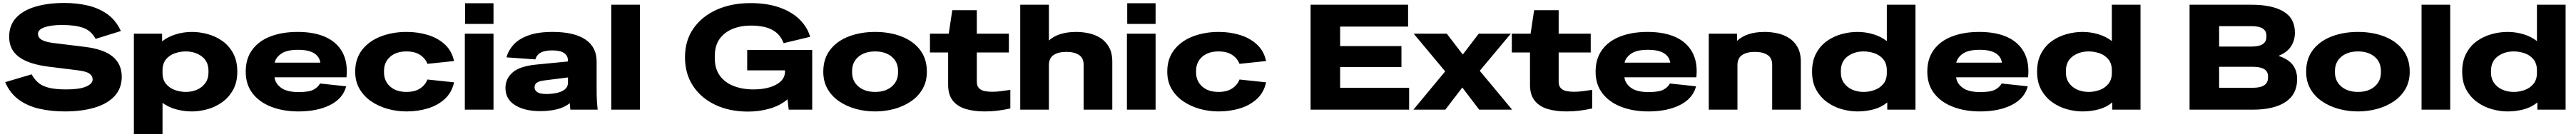

<svg xmlns="http://www.w3.org/2000/svg" viewBox="-20 -742 17436 927"><path d="M418 12Q325 12 245 -6.5Q165 -25 106 -68.5Q47 -112 15 -186L194 -239Q214 -203 241.5 -180.5Q269 -158 314 -147.5Q359 -137 430 -137Q517 -137 562 -156Q607 -175 607 -205Q607 -228 585 -244Q563 -260 501 -267L308 -291Q174 -308 108 -357Q42 -406 42 -493Q42 -570 88 -620.5Q134 -671 218.5 -696.5Q303 -722 416 -722Q498 -722 572.5 -705Q647 -688 705.5 -647Q764 -606 798 -532L627 -479Q597 -535 542.5 -554Q488 -573 400 -573Q326 -573 281.5 -557.5Q237 -542 237 -513Q237 -488 261.5 -473Q286 -458 342 -451L554 -425Q684 -409 744 -358Q804 -307 804 -223Q804 -145 756 -92.5Q708 -40 621 -14Q534 12 418 12Z M886 165V-514H1077V-462Q1116 -493 1169 -509.5Q1222 -526 1279 -526Q1332 -526 1386.5 -511Q1441 -496 1486 -464Q1531 -432 1558.5 -380.5Q1586 -329 1586 -257Q1586 -185 1557.5 -134Q1529 -83 1483.5 -50.5Q1438 -18 1384 -3Q1330 12 1279 12Q1225 12 1173 -2Q1121 -16 1080 -46V165ZM1080 -249Q1080 -203 1103.5 -174.5Q1127 -146 1163.5 -133Q1200 -120 1237 -120Q1280 -120 1314.5 -135.5Q1349 -151 1370 -180.5Q1391 -210 1391 -252V-262Q1391 -326 1346 -360Q1301 -394 1237 -394Q1200 -394 1163.5 -381.5Q1127 -369 1103.5 -340.5Q1080 -312 1080 -265Z M2001 12Q1898 12 1817 -19Q1736 -50 1689.5 -110Q1643 -170 1643 -257Q1643 -345 1687 -405Q1731 -465 1810.5 -495.5Q1890 -526 1995 -526Q2106 -526 2183 -491.5Q2260 -457 2297.5 -388.5Q2335 -320 2325 -219H1838Q1843 -177 1882.5 -148Q1922 -119 2001 -119Q2071 -119 2101.5 -135Q2132 -151 2146 -177L2323 -158Q2301 -75 2214 -31.5Q2127 12 2001 12ZM1997 -405Q1922 -405 1884.5 -379.5Q1847 -354 1839 -318H2148Q2142 -360 2104.5 -382.5Q2067 -405 1997 -405Z M2732 12Q2665 12 2603 -5.5Q2541 -23 2491.5 -57Q2442 -91 2413 -141Q2384 -191 2384 -257Q2384 -345 2431 -405Q2478 -465 2557.5 -495.5Q2637 -526 2732 -526Q2808 -526 2875.5 -505.5Q2943 -485 2990.5 -441.5Q3038 -398 3053 -329L2873 -310Q2858 -348 2822.5 -371Q2787 -394 2731 -394Q2661 -394 2620 -357.5Q2579 -321 2579 -262V-252Q2579 -194 2620 -157Q2661 -120 2731 -120Q2787 -120 2822.5 -143Q2858 -166 2873 -204L3053 -185Q3038 -116 2990.5 -72.5Q2943 -29 2875.5 -8.5Q2808 12 2732 12Z M3128 -580V-720H3320V-580ZM3126 0V-514H3320V0Z M3636 10Q3531 10 3466 -30.5Q3401 -71 3401 -147Q3401 -209 3449 -251.5Q3497 -294 3609 -305L3824 -326V-331Q3824 -401 3717 -401Q3668 -401 3640.5 -386.5Q3613 -372 3603 -340L3408 -354Q3420 -400 3455 -439Q3490 -478 3555 -502Q3620 -526 3720 -526Q3865 -526 3941.5 -475Q4018 -424 4018 -326V-155Q4018 -118 4018.5 -93Q4019 -68 4020.5 -46.5Q4022 -25 4025 0H3840L3836 -44Q3801 -15 3749 -2.5Q3697 10 3636 10ZM3598 -151Q3598 -131 3616.5 -118.5Q3635 -106 3678 -106Q3714 -106 3747.5 -113Q3781 -120 3802.5 -137Q3824 -154 3824 -183V-218L3658 -197Q3630 -193 3614 -183Q3598 -173 3598 -151Z M4117 0V-710H4311V0Z M5043 13Q4918 13 4821.5 -32.5Q4725 -78 4670.5 -160.5Q4616 -243 4616 -355Q4616 -467 4673 -549Q4730 -631 4830 -676Q4930 -721 5059 -721Q5172 -721 5255.5 -691.5Q5339 -662 5391.5 -610.5Q5444 -559 5463 -493L5284 -450Q5264 -499 5230.5 -524.5Q5197 -550 5154 -559.5Q5111 -569 5062 -569Q4994 -569 4938.5 -546.5Q4883 -524 4850.5 -479Q4818 -434 4818 -365V-345Q4818 -277 4851.5 -230.5Q4885 -184 4944.5 -160.5Q5004 -137 5080 -137Q5142 -137 5190 -151.5Q5238 -166 5265.5 -193Q5293 -220 5293 -259V-266H5037V-404H5477V0H5318L5310 -70Q5259 -27 5189 -7Q5119 13 5043 13Z M5903 12Q5834 12 5771 -5.5Q5708 -23 5658.5 -57Q5609 -91 5580.5 -141Q5552 -191 5552 -257Q5552 -345 5598.5 -405Q5645 -465 5725 -495.5Q5805 -526 5903 -526Q6001 -526 6080.5 -495.5Q6160 -465 6206.5 -405Q6253 -345 6253 -257Q6253 -191 6224.5 -141Q6196 -91 6146.5 -57Q6097 -23 6034 -5.5Q5971 12 5903 12ZM5903 -120Q5973 -120 6015.5 -156.5Q6058 -193 6058 -252V-262Q6058 -322 6015.5 -358Q5973 -394 5903 -394Q5833 -394 5790 -358Q5747 -322 5747 -262V-252Q5747 -193 5790 -156.5Q5833 -120 5903 -120Z M6644 12Q6572 12 6516.5 -4.5Q6461 -21 6429 -60.5Q6397 -100 6397 -168V-387H6274V-514H6401L6425 -673H6591V-514H6808V-387H6591V-191Q6591 -160 6606 -145Q6621 -130 6645 -125.5Q6669 -121 6695 -121Q6723 -121 6753.5 -125Q6784 -129 6818 -134V-8Q6771 2 6730.5 7Q6690 12 6644 12Z M6885 0V-710H7079V-468Q7143 -526 7264 -526Q7305 -526 7348 -517Q7391 -508 7427 -485.5Q7463 -463 7485.5 -423.5Q7508 -384 7508 -324V0H7314V-304Q7314 -350 7282 -370.5Q7250 -391 7197 -391Q7144 -391 7112 -370.5Q7080 -350 7079 -304V0Z M7609 -580V-720H7801V-580ZM7607 0V-514H7801V0Z M8228 12Q8161 12 8099 -5.5Q8037 -23 7987.5 -57Q7938 -91 7909 -141Q7880 -191 7880 -257Q7880 -345 7927 -405Q7974 -465 8053.5 -495.5Q8133 -526 8228 -526Q8304 -526 8371.5 -505.5Q8439 -485 8486.5 -441.5Q8534 -398 8549 -329L8369 -310Q8354 -348 8318.5 -371Q8283 -394 8227 -394Q8157 -394 8116 -357.5Q8075 -321 8075 -262V-252Q8075 -194 8116 -157Q8157 -120 8227 -120Q8283 -120 8318.5 -143Q8354 -166 8369 -204L8549 -185Q8534 -116 8486.5 -72.5Q8439 -29 8371.5 -8.5Q8304 12 8228 12Z M8850 0V-710H9510V-562H9050V-430H9465V-288H9050V-148H9517V0Z M9546 0 9761 -259 9548 -514H9772L9880 -373L9988 -514H10205L9995 -263L10214 0H9991L9877 -150L9762 0Z M10582 12Q10510 12 10454.5 -4.5Q10399 -21 10367 -60.5Q10335 -100 10335 -168V-387H10212V-514H10339L10363 -673H10529V-514H10746V-387H10529V-191Q10529 -160 10544 -145Q10559 -130 10583 -125.5Q10607 -121 10633 -121Q10661 -121 10691.5 -125Q10722 -129 10756 -134V-8Q10709 2 10668.5 7Q10628 12 10582 12Z M11137 12Q11034 12 10953 -19Q10872 -50 10825.5 -110Q10779 -170 10779 -257Q10779 -345 10823 -405Q10867 -465 10946.5 -495.5Q11026 -526 11131 -526Q11242 -526 11319 -491.5Q11396 -457 11433.5 -388.5Q11471 -320 11461 -219H10974Q10979 -177 11018.5 -148Q11058 -119 11137 -119Q11207 -119 11237.5 -135Q11268 -151 11282 -177L11459 -158Q11437 -75 11350 -31.5Q11263 12 11137 12ZM11133 -405Q11058 -405 11020.5 -379.5Q10983 -354 10975 -318H11284Q11278 -360 11240.5 -382.5Q11203 -405 11133 -405Z M11545 0V-514H11736V-465Q11800 -526 11924 -526Q11965 -526 12008 -517Q12051 -508 12087 -485.5Q12123 -463 12145.5 -423.5Q12168 -384 12168 -324V0H11974V-304Q11974 -350 11942 -370.5Q11910 -391 11857 -391Q11804 -391 11772 -370.5Q11740 -350 11739 -304V0Z M12551 12Q12500 12 12446 -3Q12392 -18 12346.5 -50.5Q12301 -83 12272.5 -134Q12244 -185 12244 -257Q12244 -329 12271.5 -380.5Q12299 -432 12344 -464Q12389 -496 12443.5 -511Q12498 -526 12551 -526Q12607 -526 12659.5 -510Q12712 -494 12750 -464V-710H12944V0H12753V-49Q12713 -16 12660.5 -2Q12608 12 12551 12ZM12439 -252Q12439 -210 12460 -180.5Q12481 -151 12516 -135.5Q12551 -120 12593 -120Q12631 -120 12667 -133Q12703 -146 12726.5 -174.5Q12750 -203 12750 -249V-265Q12750 -312 12726.5 -340.5Q12703 -369 12667 -381.5Q12631 -394 12593 -394Q12529 -394 12484 -360Q12439 -326 12439 -262Z M13382 12Q13279 12 13198 -19Q13117 -50 13070.5 -110Q13024 -170 13024 -257Q13024 -345 13068 -405Q13112 -465 13191.5 -495.5Q13271 -526 13376 -526Q13487 -526 13564 -491.5Q13641 -457 13678.5 -388.5Q13716 -320 13706 -219H13219Q13224 -177 13263.5 -148Q13303 -119 13382 -119Q13452 -119 13482.5 -135Q13513 -151 13527 -177L13704 -158Q13682 -75 13595 -31.5Q13508 12 13382 12ZM13378 -405Q13303 -405 13265.5 -379.5Q13228 -354 13220 -318H13529Q13523 -360 13485.5 -382.5Q13448 -405 13378 -405Z M14074 12Q14023 12 13969 -3Q13915 -18 13869.5 -50.5Q13824 -83 13795.5 -134Q13767 -185 13767 -257Q13767 -329 13794.5 -380.5Q13822 -432 13867 -464Q13912 -496 13966.5 -511Q14021 -526 14074 -526Q14130 -526 14182.5 -510Q14235 -494 14273 -464V-710H14467V0H14276V-49Q14236 -16 14183.5 -2Q14131 12 14074 12ZM13962 -252Q13962 -210 13983 -180.5Q14004 -151 14039 -135.5Q14074 -120 14116 -120Q14154 -120 14190 -133Q14226 -146 14249.5 -174.5Q14273 -203 14273 -249V-265Q14273 -312 14249.5 -340.5Q14226 -369 14190 -381.5Q14154 -394 14116 -394Q14052 -394 14007 -360Q13962 -326 13962 -262Z M14799 0V-710H15218Q15358 -710 15435 -664Q15512 -618 15512 -521Q15512 -470 15486 -429Q15460 -388 15401 -364Q15469 -341 15498 -302Q15527 -263 15527 -207Q15527 -104 15448.5 -52Q15370 0 15227 0ZM15219 -565H14999V-427H15219Q15319 -427 15319 -492V-501Q15319 -565 15219 -565ZM14999 -148H15227Q15330 -148 15330 -217V-226Q15330 -290 15227 -290H14999Z M15939 12Q15870 12 15807 -5.5Q15744 -23 15694.5 -57Q15645 -91 15616.5 -141Q15588 -191 15588 -257Q15588 -345 15634.5 -405Q15681 -465 15761 -495.5Q15841 -526 15939 -526Q16037 -526 16116.5 -495.5Q16196 -465 16242.5 -405Q16289 -345 16289 -257Q16289 -191 16260.5 -141Q16232 -91 16182.5 -57Q16133 -23 16070 -5.5Q16007 12 15939 12ZM15939 -120Q16009 -120 16051.5 -156.5Q16094 -193 16094 -252V-262Q16094 -322 16051.5 -358Q16009 -394 15939 -394Q15869 -394 15826 -358Q15783 -322 15783 -262V-252Q15783 -193 15826 -156.5Q15869 -120 15939 -120Z M16369 0V-710H16563V0Z M16951 12Q16900 12 16846 -3Q16792 -18 16746.5 -50.5Q16701 -83 16672.5 -134Q16644 -185 16644 -257Q16644 -329 16671.5 -380.5Q16699 -432 16744 -464Q16789 -496 16843.5 -511Q16898 -526 16951 -526Q17007 -526 17059.5 -510Q17112 -494 17150 -464V-710H17344V0H17153V-49Q17113 -16 17060.5 -2Q17008 12 16951 12ZM16839 -252Q16839 -210 16860 -180.5Q16881 -151 16916 -135.5Q16951 -120 16993 -120Q17031 -120 17067 -133Q17103 -146 17126.5 -174.5Q17150 -203 17150 -249V-265Q17150 -312 17126.5 -340.5Q17103 -369 17067 -381.5Q17031 -394 16993 -394Q16929 -394 16884 -360Q16839 -326 16839 -262Z"/></svg>

Font: Special Gothic Extended Bold
Style: Regular
Weight: 700
Width: 7
Designer: Alistair McCready
Foundry: Monolith
Version: Version 1.000; ttfautohint (v1.8.4.7-5d5b)